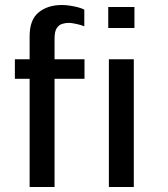

<svg xmlns="http://www.w3.org/2000/svg" viewBox="-20 -748 674 768"><path d="M98.5 0V-432.8H39.5V-511H98.5V-603.5Q98.5 -669 134.6 -698.5Q170.8 -728 227.5 -728Q242 -728 258.5 -725.6Q275 -723.1 290.6 -719.2Q306.2 -715.3 317.2 -709.5V-642.8Q306 -647.8 286.1 -652.1Q266.2 -656.5 255.2 -656.5Q242 -656.5 228.6 -652.4Q215.2 -648.3 206.7 -635Q198.2 -621.8 198.2 -592.5V-511H318V-432.8H198.2V0ZM415.5 0V-511H515.2V0ZM413 -636V-720H517.8V-636Z"/></svg>

Font: Chivo Medium
Style: Regular
Weight: 500
Designer: Hector Gatti
Foundry: Omnibus-Type
Version: Version 2.002